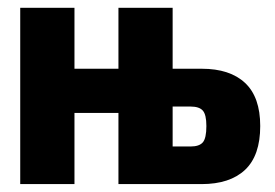

<svg xmlns="http://www.w3.org/2000/svg" viewBox="-20 -466 697 486"><path d="M31.2 -446.3V0H168.5V-180.2H279.8V0H490.2Q562 0 600.3 -36.1Q638.7 -72.3 638.7 -147Q638.7 -220.2 600.3 -256.1Q562 -292 490.7 -292H417V-446.3H279.8V-292H168.5V-446.3ZM462.4 -196.3Q484.4 -196.3 493.4 -186Q502.4 -175.8 502.4 -147Q502.4 -116.2 493.4 -105.7Q484.4 -95.2 462.4 -95.2H417V-196.3Z"/></svg>

Font: Roboto Flex Super Cond Bold
Style: Regular
Weight: 700
Width: 3
Designer: Berlow after Robertson
Foundry: Google
Version: Version 3.000